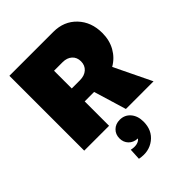

<svg xmlns="http://www.w3.org/2000/svg" viewBox="-259 -776 1179 1179"><g transform="rotate(-45 330.0 -186.5)"><path d="M42 0V-649.9H423.8Q515.6 -649.9 573.7 -588.9Q631.8 -527.8 631.8 -432.1Q631.8 -369.1 604 -319.8Q576.2 -270.5 526.9 -242.2L644 0H403.8L339.8 -211.9H257.8V0ZM248 198.2Q275.4 204.6 296.6 199.7Q317.9 194.8 328.1 180.2Q291.5 178.7 269.8 156.2Q248 133.8 248 100.1Q248 64.9 271 42.5Q293.9 20 330.1 20Q372.6 20 399.2 51Q425.8 82 425.8 131.8Q425.8 206.5 372.8 247.3Q319.8 288.1 244.1 272.9ZM257.8 -324.2H328.1Q368.7 -324.2 392.3 -345.5Q416 -366.7 416 -401.9Q416 -436.5 393.1 -457.3Q370.1 -478 332 -478H257.8Z"/></g></svg>

Font: Apfel Grotezk Satt
Style: Regular
Weight: 900
Designer: Luigi Gorlero
Foundry: © 2023, Luigi Gorlero & Collletttivo
Version: Version 2.000;Glyphs 3.2 (3217)